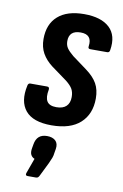

<svg xmlns="http://www.w3.org/2000/svg" viewBox="-85 -550 543 846"><g transform="rotate(10 186.5 -127.0)"><path d="M164.3 8Q81.4 8 47.7 -32.7Q14.1 -73.4 29.7 -145.2Q31.5 -157.1 41.6 -157.1H116.4Q127.4 -157.1 126 -145.2Q118.9 -109.3 129.8 -91.9Q140.6 -74.4 171.7 -74.4Q201.2 -74.4 216.1 -88.8Q231.1 -103.1 231.1 -130.2Q231.1 -151.2 223 -165.7Q214.9 -180.3 193.6 -197.1L123.7 -248Q94.9 -270 79.6 -297.2Q64.3 -324.4 64.3 -360.9Q64.3 -427.4 105.4 -463.6Q146.4 -499.7 222.5 -499.7Q298.4 -499.7 335.9 -464.8Q373.3 -429.8 362.3 -363.6Q360.9 -352 350.9 -352H275Q264 -352 266 -363.6Q273.8 -417.3 220.9 -417.3Q169.1 -417.3 169.1 -369.8Q169.1 -351.8 177.7 -338.9Q186.3 -326.1 206.4 -309.3L272.1 -260.9Q306.1 -235.9 321.5 -208.6Q336.9 -181.3 336.9 -142.1Q336.9 -72.2 292.8 -32.1Q248.8 8 164.3 8ZM100.4 246.4Q88.6 246.4 92.4 234.4L117 166.4Q105.4 161.8 100.1 151.2Q94.8 140.7 98.2 121.5L101.2 104.3Q108.8 57.8 154.5 57.8Q179.2 57.8 192.4 70.4Q205.6 83 201.8 107.3L198.8 124.9Q197.8 136.7 193.6 148.2Q189.4 159.7 182.6 173.9L152.8 234.4Q147.6 246.4 138.4 246.4Z"/></g></svg>

Font: Sofia Sans Condensed
Style: Italic
Weight: 400
Italic angle: -9°
Designer: Botio Nikoltchev, Ani Petrova
Foundry: lettersoup
Version: Version 4.101